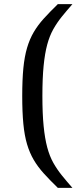

<svg xmlns="http://www.w3.org/2000/svg" viewBox="-20 -763 394 933"><path d="M261 150Q222 112 193 80Q164 48 144 14Q124 -20 111.5 -62Q99 -104 93.5 -161Q88 -218 88 -296Q88 -375 93.5 -431.5Q99 -488 111.5 -530.5Q124 -573 144 -607Q164 -641 193 -673Q222 -705 261 -743H332Q303 -710 280 -681.5Q257 -653 239 -621Q221 -589 209.5 -546.5Q198 -504 192 -443.5Q186 -383 186 -297Q186 -211 192 -150.5Q198 -90 209.5 -47Q221 -4 239 28Q257 60 280 88.5Q303 117 332 150Z"/></svg>

Font: Saira Expanded Medium
Style: Regular
Weight: 500
Width: 7
Designer: Hector Gatti with collaboration of the Omnibus-Type team
Foundry: Omnibus-Type
Version: Version 1.100; ttfautohint (v1.8.3)